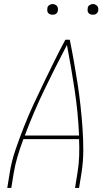

<svg xmlns="http://www.w3.org/2000/svg" viewBox="-20 -932 540 952"><path d="M16 0 28 -74Q37 -131 56 -187Q75 -243 97 -299Q119 -355 144 -409.5Q169 -464 195.5 -518.5Q222 -573 248.5 -627Q275 -681 304 -735H326Q337 -681 346.5 -627Q356 -573 364.5 -518.5Q373 -464 379 -409.5Q385 -355 389 -299Q393 -243 393 -187Q393 -131 384 -74L372 0H352L364 -74Q371 -116 372.5 -158Q374 -200 372 -242H96Q80 -200 67.5 -158Q55 -116 48 -74L36 0ZM103 -260H372Q367 -375 350 -487Q333 -599 312 -709Q254 -599 200 -487Q146 -375 103 -260ZM440 -859Q434 -859 428.5 -861Q423 -863 419 -867.5Q415 -872 414.5 -878.5Q414 -885 415 -891Q415 -896 417.5 -900Q420 -904 424 -906.5Q428 -909 432 -910.5Q436 -912 441 -912Q447 -912 452.5 -909.5Q458 -907 462 -902.5Q466 -898 467 -891.5Q468 -885 467 -879Q466 -874 463.5 -870Q461 -866 457.5 -863.5Q454 -861 449.5 -860Q445 -859 440 -859ZM240 -859Q234 -859 228.5 -861Q223 -863 219 -867.5Q215 -872 214.5 -878.5Q214 -885 215 -891Q215 -896 217.5 -900Q220 -904 224 -906.5Q228 -909 232 -910.5Q236 -912 241 -912Q247 -912 252.5 -909.5Q258 -907 262 -902.5Q266 -898 267 -891.5Q268 -885 267 -879Q266 -874 263.5 -870Q261 -866 257.5 -863.5Q254 -861 249.5 -860Q245 -859 240 -859Z"/></svg>

Font: Iosevka Term Curly Thin
Style: Italic
Weight: 100
Italic angle: -9°
Designer: Belleve Invis
Foundry: Belleve Invis
Version: Version 32.3.0